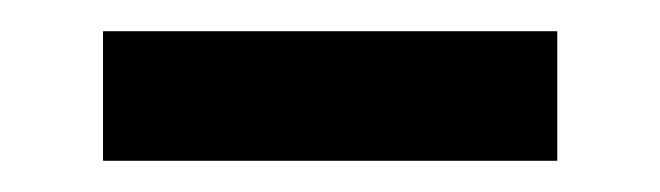

<svg xmlns="http://www.w3.org/2000/svg" viewBox="-20 -675 423 123"><path d="M46 -572V-655H337V-572Z"/></svg>

Font: Frank Ruhl Libre ExtraBold
Style: Regular
Weight: 800
Designer: Yanek Iontef
Foundry: Fontef
Version: Version 6.003;gftools[0.9.30]